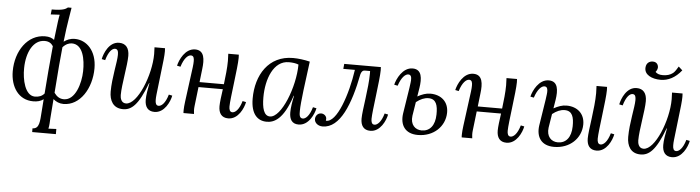

<svg xmlns="http://www.w3.org/2000/svg" viewBox="-55 -1012 5556 1524"><g transform="rotate(5 2722.5 -250.0)"><path d="M431.6 -754.9C415.5 -741.2 392.6 -728 304.7 -728L300.3 -688L371.6 -691.9C368.7 -678.2 367.2 -673.8 362.3 -638.2C356 -591.8 350.1 -541 344.2 -488.8C325.7 -503.9 303.2 -511.2 271.5 -511.2C132.3 -511.2 39.1 -375 39.1 -212.9C39.1 -88.9 104 11.2 221.2 11.2C253.9 11.2 281.2 4.4 303.2 -12.7L295.9 85C290 163.1 291 225.1 234.9 225.1V254.9H423.8V213.9L360.8 216.8C367.2 193.8 367.2 161.1 369.1 133.8L380.9 -20.5C402.8 -1 430.2 11.2 462.9 11.2C593.8 11.2 683.6 -130.9 683.6 -292C683.6 -432.1 601.6 -511.2 508.3 -511.2C471.7 -511.2 444.3 -498.5 420.9 -481.4C424.3 -514.6 428.7 -547.9 433.6 -585C439.5 -629.9 452.6 -705.1 460.4 -754.9ZM230.5 -27.3C152.8 -28.8 125 -153.8 127 -246.1C128.9 -374 182.1 -474.1 271 -474.1C305.2 -474.1 323.7 -460.9 338.9 -438.5C325.7 -307.6 314.9 -169.9 306.6 -58.6C288.1 -36.6 262.7 -26.9 230.5 -27.3ZM595.7 -261.2C593.8 -164.1 553.7 -26.4 462.4 -26.4C430.2 -26.4 406.7 -41 384.8 -71.3C397.9 -250 406.2 -349.1 415.5 -436.5C439.9 -464.4 467.3 -473.6 488.3 -473.6C576.7 -473.6 597.7 -355 595.7 -261.2Z M762.2 -364.3C782.2 -435.1 810.5 -460.9 832.5 -460.9C856.4 -460.9 859.4 -439 859.4 -414.1C859.4 -356.9 827.6 -230 827.6 -119.1C827.6 -49.8 856.9 11.2 937 11.2C1002 11.2 1057.6 -30.8 1125.5 -212.9H1128.4C1118.7 -163.1 1110.4 -116.7 1110.4 -79.1C1110.4 -24.9 1133.3 11.2 1187.5 11.2C1267.6 11.2 1308.6 -83 1317.4 -129.9L1289.6 -135.7C1269.5 -64.9 1238.3 -40 1216.3 -40C1195.3 -40 1189.5 -60.1 1189.5 -84C1189.5 -113.8 1190.4 -113.8 1208.5 -270C1223.6 -396 1228.5 -439.9 1228.5 -474.1C1228.5 -484.9 1228.5 -491.2 1227.5 -500H1143.6C1144.5 -482.9 1145.5 -466.8 1145.5 -446.8C1145.5 -277.8 1048.3 -36.1 956.5 -36.1C917.5 -36.1 909.7 -76.2 909.7 -99.1C909.7 -183.1 942.4 -337.9 942.4 -414.1C942.4 -476.1 914.6 -511.2 861.3 -511.2C781.2 -511.2 743.7 -417 734.4 -370.1Z M1877.4 -135.7C1857.4 -64.9 1826.2 -40 1804.2 -40C1783.2 -40 1777.3 -60.1 1777.3 -84C1777.3 -146 1816.4 -397.9 1816.4 -474.1C1816.4 -484.9 1816.4 -491.2 1815.4 -500H1731.4C1732.4 -480.5 1733.4 -461.9 1733.4 -442.4C1733.4 -386.7 1725.6 -319.3 1717.8 -255.9H1523.9L1536.1 -361.8C1545.4 -437.5 1542 -511.2 1466.8 -511.2C1387.2 -511.2 1344.7 -417 1334.5 -370.1L1362.3 -364.3C1383.8 -435.1 1415 -460.9 1437 -460.9C1460 -460.9 1463.9 -439.9 1463.4 -416C1462.9 -386.2 1461.9 -382.3 1440.9 -226.1C1424.3 -100.1 1418 -60.1 1417.5 -25.9C1417.5 -15.1 1417 -8.8 1418 0H1502C1499.5 -19 1498 -38.1 1501 -62.5L1519 -215.8H1712.9C1705.1 -160.2 1698.2 -109.4 1698.2 -79.1C1698.2 -24.9 1721.2 11.2 1775.4 11.2C1855.5 11.2 1896.5 -83 1905.3 -129.9Z M2280.3 -212.9C2270 -163.1 2262.2 -116.7 2262.2 -79.1C2262.2 -24.9 2282.2 11.2 2335.9 11.2C2416 11.2 2457 -83 2466.3 -129.9L2438 -135.7C2418 -64.9 2387.2 -39.1 2365.2 -39.1C2335.9 -39.1 2336.9 -71.8 2336.9 -99.1C2336.9 -164.1 2360.4 -335 2381.3 -494.1C2337.9 -504.9 2287.1 -511.2 2247.1 -511.2C2052.2 -511.2 1955.1 -350.1 1955.1 -163.1C1955.1 -37.1 2010.3 11.2 2082 11.2C2137.2 11.2 2213.9 -16.1 2277.3 -212.9ZM2216.3 -475.1C2247.1 -475.1 2273.9 -471.2 2293.9 -462.9C2293 -284.2 2195.3 -32.7 2104 -32.7C2055.2 -32.7 2039.1 -94.7 2039.1 -179.7C2039.1 -326.7 2095.2 -475.1 2216.3 -475.1Z M3009.3 -135.7C2989.3 -64.9 2958 -40 2936 -40C2915 -40 2909.2 -60.1 2909.2 -84C2909.2 -146 2948.2 -397.9 2948.2 -474.1C2948.2 -484.9 2948.2 -491.2 2947.3 -500H2655.3L2651.4 -460H2743.7C2715.8 -264.2 2637.2 -28.3 2549.3 -38.1C2550.3 -42 2550.8 -45.9 2550.8 -52.7C2550.8 -75.7 2529.3 -92.3 2507.8 -92.3C2480.5 -92.3 2461.9 -68.8 2461.9 -43.9C2461.9 -14.6 2489.3 9.8 2526.9 9.8C2667 9.8 2743.7 -189 2790 -428.2C2794.9 -446.8 2804.2 -461.4 2823.2 -461.4H2864.7L2865.2 -442.4C2865.2 -323.2 2830.1 -147.5 2830.1 -79.1C2830.1 -24.9 2853 11.2 2907.2 11.2C2987.3 11.2 3028.3 -83 3037.1 -129.9Z M3266.6 -361.8C3278.3 -437.5 3274.9 -511.2 3199.7 -511.2C3120.1 -511.2 3076.2 -417 3064.9 -370.1L3092.8 -364.3C3115.7 -435.1 3147.5 -460.9 3169.4 -460.9C3192.4 -460.9 3195.8 -439.9 3194.8 -416C3193.8 -399.4 3189.9 -362.3 3154.8 -146.5C3142.6 -56.2 3183.6 11.2 3286.1 11.2C3411.6 11.2 3500.5 -75.2 3502.4 -184.1C3503.9 -272.9 3442.4 -324.2 3357.4 -324.2C3322.8 -324.2 3290.5 -312 3255.4 -293ZM3248 -247.1C3281.2 -273.4 3313.5 -287.1 3345.7 -287.1C3407.2 -287.1 3421.4 -236.8 3419.9 -163.6C3418.5 -75.7 3377.9 -27.3 3313.5 -27.3C3261.2 -27.3 3220.7 -65.9 3230.5 -137.2Z M4094.2 -135.7C4074.2 -64.9 4043 -40 4021 -40C4000 -40 3994.1 -60.1 3994.1 -84C3994.1 -146 4033.2 -397.9 4033.2 -474.1C4033.2 -484.9 4033.2 -491.2 4032.2 -500H3948.2C3949.2 -480.5 3950.2 -461.9 3950.2 -442.4C3950.2 -386.7 3942.4 -319.3 3934.6 -255.9H3740.7L3752.9 -361.8C3762.2 -437.5 3758.8 -511.2 3683.6 -511.2C3604 -511.2 3561.5 -417 3551.3 -370.1L3579.1 -364.3C3600.6 -435.1 3631.8 -460.9 3653.8 -460.9C3676.8 -460.9 3680.7 -439.9 3680.2 -416C3679.7 -386.2 3678.7 -382.3 3657.7 -226.1C3641.1 -100.1 3634.8 -60.1 3634.3 -25.9C3634.3 -15.1 3633.8 -8.8 3634.8 0H3718.8C3716.3 -19 3714.8 -38.1 3717.8 -62.5L3735.8 -215.8H3929.7C3921.9 -160.2 3915 -109.4 3915 -79.1C3915 -24.9 3938 11.2 3992.2 11.2C4072.3 11.2 4113.3 -83 4122.1 -129.9Z M4351.6 -361.8C4363.3 -437.5 4359.9 -511.2 4284.7 -511.2C4205.1 -511.2 4161.1 -417 4149.9 -370.1L4177.7 -364.3C4200.7 -435.1 4232.4 -460.9 4254.4 -460.9C4277.3 -460.9 4280.8 -439.9 4279.8 -416C4278.8 -399.4 4274.9 -362.3 4239.7 -146.5C4227.5 -56.2 4268.6 11.2 4371.1 11.2C4496.6 11.2 4585.4 -75.2 4587.4 -184.1C4588.9 -272.9 4527.3 -324.2 4442.4 -324.2C4407.7 -324.2 4375.5 -312 4340.3 -293ZM4811.5 -135.7C4791.5 -64.9 4760.3 -40 4738.3 -40C4717.3 -40 4711.4 -60.1 4711.4 -84C4711.4 -146 4750.5 -397.9 4750.5 -474.1C4750.5 -484.9 4750.5 -491.2 4749.5 -500H4665.5C4666.5 -480.5 4667.5 -461.9 4667.5 -442.4C4667.5 -323.2 4632.3 -147.5 4632.3 -79.1C4632.3 -24.9 4655.3 11.2 4709.5 11.2C4789.6 11.2 4830.6 -83 4839.4 -129.9ZM4333 -247.1C4366.2 -273.4 4398.4 -287.1 4430.7 -287.1C4492.2 -287.1 4506.3 -236.8 4504.9 -163.6C4503.4 -75.7 4462.9 -27.3 4398.4 -27.3C4346.2 -27.3 4305.7 -65.9 4315.4 -137.2Z M5302.2 -710.4C5290.5 -690.4 5277.3 -668 5262.2 -655.8C5240.7 -639.2 5214.8 -631.3 5182.1 -631.3C5153.8 -631.3 5137.2 -637.7 5122.6 -651.9C5132.8 -663.1 5137.2 -677.2 5138.2 -687.5C5138.7 -705.6 5128.4 -732.9 5092.8 -731.9C5067.4 -731.4 5043 -716.8 5040 -681.2C5034.7 -622.1 5097.2 -592.8 5168 -592.8C5227.1 -592.8 5284.7 -621.6 5333 -682.6ZM4885.7 -364.3C4905.8 -435.1 4934.1 -460.9 4956.1 -460.9C4980 -460.9 4982.9 -439 4982.9 -414.1C4982.9 -356.9 4951.2 -230 4951.2 -119.1C4951.2 -49.8 4980.5 11.2 5060.5 11.2C5125.5 11.2 5181.2 -30.8 5249 -212.9H5252C5242.2 -163.1 5233.9 -116.7 5233.9 -79.1C5233.9 -24.9 5256.8 11.2 5311 11.2C5391.1 11.2 5432.1 -83 5440.9 -129.9L5413.1 -135.7C5393.1 -64.9 5361.8 -40 5339.8 -40C5318.8 -40 5313 -60.1 5313 -84C5313 -113.8 5314 -113.8 5332 -270C5347.2 -396 5352.1 -439.9 5352.1 -474.1C5352.1 -484.9 5352.1 -491.2 5351.1 -500H5267.1C5268.1 -482.9 5269 -466.8 5269 -446.8C5269 -277.8 5171.9 -36.1 5080.1 -36.1C5041 -36.1 5033.2 -76.2 5033.2 -99.1C5033.2 -183.1 5065.9 -337.9 5065.9 -414.1C5065.9 -476.1 5038.1 -511.2 4984.9 -511.2C4904.8 -511.2 4867.2 -417 4857.9 -370.1Z"/></g></svg>

Font: Lora Italic
Style: Regular
Weight: 400
Italic angle: -3°
Designer: Olga Karpushina, Alexei Vanyashin
Foundry: Cyreal
Version: Version 1.011;PS 001.011;hotconv 1.0.70;makeotf.lib2.5.58329